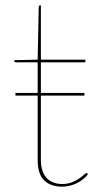

<svg xmlns="http://www.w3.org/2000/svg" viewBox="-20 -693 372 721"><path d="M38 -344H121.5V-459H40.5Q33.5 -459 33.5 -464V-467L121.5 -469L125.5 -666Q125.5 -668.5 126.8 -670.8Q128 -673 130.5 -673H133.5V-469H300.5V-459H133.5V-344H297V-334H133.5V-93Q133.5 -68 139.8 -50.8Q146 -33.5 157 -22.8Q168 -12 182.5 -7Q197 -2 213.5 -2Q234.5 -2 250.2 -8.5Q266 -15 277 -22.5Q288 -30 294.8 -36.5Q301.5 -43 304.5 -43Q306.5 -43 308.5 -41L310.5 -39Q303 -29 292.2 -20.2Q281.5 -11.5 268.8 -5.2Q256 1 241.8 4.5Q227.5 8 213.5 8Q170.5 8 146 -15.5Q121.5 -39 121.5 -93V-334H38Z"/></svg>

Font: Lato Hairline
Style: Regular
Weight: 100
Designer: Lukasz Dziedzic
Foundry: tyPoland Lukasz Dziedzic
Version: Version 2.007; 2014-02-27